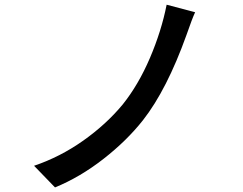

<svg xmlns="http://www.w3.org/2000/svg" viewBox="-20 -777 1040 823"><path d="M694.3 -756.8 816.4 -724.6Q803.7 -697.3 779.3 -627Q695.3 -392.6 592.8 -261.7Q523.4 -173.8 423.3 -95.7Q323.2 -17.6 215.8 26.4L126 -66.4Q238.3 -104.5 336.9 -174.3Q435.5 -244.1 505.9 -329.1Q573.2 -413.1 622.6 -528.3Q671.9 -643.6 694.3 -756.8Z"/></svg>

Font: Gen Shin Gothic Monospace Medium
Style: Regular
Weight: 500
Designer: [Source Han Sans]
Ryoko NISHIZUKA  (kana & ideographs); Paul D. Hunt (Latin, Greek & Cyrillic); Wenlong ZHANG  (bopomofo
Version: Version 1.002.20150607